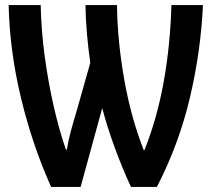

<svg xmlns="http://www.w3.org/2000/svg" viewBox="-20 -734 832 755"><path d="M181 1Q107 -164 62.5 -349Q18 -534 14 -714H140Q142 -616 155.5 -515Q169 -414 190.5 -319Q212 -224 239 -146H243Q248 -178 258 -216Q268 -254 279 -289L335 -487Q327 -544 322 -600Q317 -656 316 -714H440Q442 -571 468.5 -421.5Q495 -272 545 -144H548Q598 -268 624 -414Q650 -560 654 -714H778Q770 -534 727 -351Q684 -168 597 1H495Q461 -72 431 -154Q401 -236 382 -309L297 1Z"/></svg>

Font: Noto Sans Disp Cond SemBd
Style: Regular
Weight: 600
Width: 3
Designer: Monotype Design Team
Foundry: Monotype Imaging Inc.
Version: Version 2.000;GOOG;noto-source:20170915:90ef993387c0; ttfaut